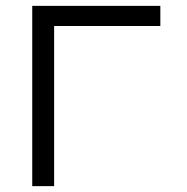

<svg xmlns="http://www.w3.org/2000/svg" viewBox="-20 -638 640 658"><path d="M90.5 0V-618H529.5V-549H113.5L165.5 -601V0Z"/></svg>

Font: Victor Mono Thin
Style: Regular
Weight: 100
Monospace: yes
Designer: Rune Bjørnerås
Version: Version 1.561;gftools[0.9.30]